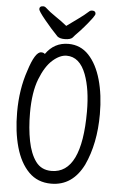

<svg xmlns="http://www.w3.org/2000/svg" viewBox="-61 -938 621 997"><g transform="rotate(5 250.0 -439.0)"><path d="M244 18Q173 18 127 -28.5Q81 -75 58.5 -155Q36 -235 36 -337Q36 -456 70 -555Q102 -657 134 -657Q147 -657 153 -650Q197 -713 271 -713Q334 -713 377 -667.5Q420 -622 442.5 -543Q465 -464 465 -363Q465 -210 412 -96Q355 18 244 18ZM240 -48Q397 -48 397 -371Q397 -487 368 -564Q335 -651 267 -651Q232 -651 194.5 -618Q157 -585 130 -516Q103 -447 103 -339Q103 -259 116 -193Q129 -127 158 -87.5Q187 -48 240 -48ZM248 -736Q224 -736 211 -746Q176 -782 140 -826Q104 -870 104 -880Q104 -896 123 -896Q132 -896 138 -890Q161 -869 192.5 -848Q224 -827 251 -805Q282 -828 311 -848.5Q340 -869 363 -890Q369 -896 379 -896Q397 -896 397 -880Q397 -875 385 -858Q347 -807 301 -761L290 -748Q279 -736 248 -736Z"/></g></svg>

Font: LXGW WenKai Mono TC
Style: Regular
Weight: 400
Designer: LXGW / Fontworks Inc.
Foundry: LXGW / Fontworks Inc.
Version: Version 1.330